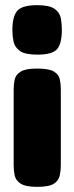

<svg xmlns="http://www.w3.org/2000/svg" viewBox="-20 -503 289 745"><path d="M124 -237Q170 -237 189 -225.5Q208 -214 212 -195.5Q216 -177 216 -157V138Q216 158 212 177.5Q208 197 189.5 209.5Q171 222 125 222Q79 222 60 209.5Q41 197 37 178Q33 159 33 139V-156Q33 -176 37 -194.5Q41 -213 60 -225Q79 -237 124 -237ZM124 -483Q172 -483 192 -468.5Q212 -454 216 -432.5Q220 -411 220 -388Q220 -335 202 -313Q184 -291 125 -291Q77 -291 57 -305.5Q37 -320 32.5 -342Q28 -364 28 -386Q28 -439 47 -461Q66 -483 124 -483Z"/></svg>

Font: Fredoka Light
Style: Bold
Weight: 700
Version: Version 2.001